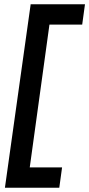

<svg xmlns="http://www.w3.org/2000/svg" viewBox="-20 -731 417 897"><path d="M364 -616H211L119 51H270L257 146H3L123 -709V-711H377Z"/></svg>

Font: Neutral Grotesk
Style: Italic
Weight: 400
Italic angle: -8°
Designer: Nawras Khrais
Foundry: Nawras Khrais
Version: Version 1.000